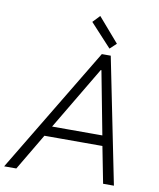

<svg xmlns="http://www.w3.org/2000/svg" viewBox="-130 -1007 898 1084"><g transform="rotate(10 319.5 -465.0)"><path d="M-31.2 0 401.9 -719.7H453.1L598.1 0H536.1L491.7 -227.5L488.3 -248.5L415.5 -629.9H411.6L186 -250.5L171.4 -224.1L38.6 0ZM135.7 -209.5 147.9 -268.1H527.8L515.6 -209.5ZM439 -757.8 317.4 -889.6 356 -930.2 475.6 -792Z"/></g></svg>

Font: Reddit Sans Light
Style: Italic
Weight: 300
Italic angle: -11.25°
Designer: Stephen Hutchings
Version: Version 1.013